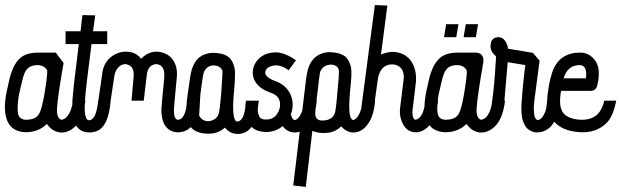

<svg xmlns="http://www.w3.org/2000/svg" viewBox="-20 -528 2476 765"><path d="M130.9 -268.6Q95.7 -268.6 83 -246.1Q80.1 -242.2 78.1 -237.3Q71.3 -223.6 55.7 -151.4Q54.7 -148.4 54.7 -146.5Q46.9 -96.7 52.7 -71.3Q59.6 -51.8 83 -50.8Q120.1 -50.8 133.8 -71.3Q135.7 -74.2 136.7 -76.2Q146.5 -92.8 157.2 -154.3Q169.9 -231.4 168 -247.1Q157.2 -267.6 130.9 -268.6ZM134.8 -318.4H202.1L233.4 -277.3Q209 -138.7 207 -92.8Q206.1 -56.6 224.6 -50.8Q237.3 -51.8 248 -64.5Q266.6 -87.9 270.5 -127H320.3Q313.5 -65.4 287.1 -32.2Q257.8 2 220.7 0Q187.5 -3.9 167 -34.2Q132.8 -1 82 -1Q50.8 -2 30.3 -17.6Q11.7 -33.2 4.9 -58.6Q-5.9 -95.7 4.9 -155.3Q19.5 -225.6 25.4 -239.3Q29.3 -250 33.2 -258.8Q53.7 -301.8 88.9 -312.5Q108.4 -318.4 134.8 -318.4Z M308.6 -467.8 359.4 -466.8Q351.6 -410.2 350.6 -403.3H407.2V-352.5H344.7Q321.3 -174.8 318.4 -126Q315.4 -79.1 322.3 -60.5Q328.1 -43 344.7 -51.8Q353.5 -57.6 358.4 -68.4Q368.2 -92.8 371.1 -127H420.9Q417 -78.1 404.3 -47.9Q393.6 -23.4 377 -11.7Q354.5 2.9 325.2 -1Q292 -4.9 277.3 -39.1Q276.4 -42 275.4 -43.9Q265.6 -73.2 268.6 -127.9Q271.5 -174.8 293.9 -352.5H241.2V-403.3H300.8Q302.7 -415 304.7 -438.5Q307.6 -458 308.6 -467.8Z M481.4 -322.3Q522.5 -321.3 542 -293.9Q571.3 -323.2 606.4 -322.3Q643.6 -319.3 665 -294.9Q688.5 -265.6 684.6 -221.7Q672.9 -99.6 672.9 -90.8Q672.9 -48.8 690.4 -50.8Q698.2 -51.8 705.1 -57.6Q712.9 -66.4 718.8 -84Q722.7 -96.7 725.6 -127H775.4Q775.4 -100.6 766.6 -69.3Q756.8 -40 742.2 -23.4Q717.8 1 683.6 -1Q649.4 -4.9 633.8 -34.2Q623 -56.6 623 -90.8Q623 -102.5 633.8 -210.9Q633.8 -219.7 634.8 -226.6Q635.7 -267.6 605.5 -272.5Q569.3 -272.5 564.5 -227.5Q564.5 -226.6 564.5 -225.6L552.7 -127H503.9L512.7 -226.6Q514.6 -267.6 480.5 -272.5Q455.1 -272.5 441.4 -244.1Q436.5 -234.4 435.5 -224.6L417 -101.6L368.2 -102.5L386.7 -229.5Q391.6 -288.1 440.4 -312.5Q460 -322.3 481.4 -322.3Z M866.2 -246.1Q858.4 -266.6 830.1 -267.6Q802.7 -265.6 792 -239.3Q787.1 -222.7 778.3 -151.4L773.4 -67.4Q784.2 -46.9 807.6 -44.9Q839.8 -46.9 850.6 -72.3Q855.5 -85.9 861.3 -154.3Q867.2 -238.3 866.2 -246.1ZM829.1 -317.4H833Q870.1 -316.4 890.6 -300.8Q909.2 -285.2 915 -254.9Q918.9 -232.4 912.1 -160.2Q911.1 -154.3 911.1 -150.4Q903.3 -52.7 922.9 -43.9Q938.5 -43 948.2 -62.5Q957 -83 960.9 -127H1010.7Q1005.9 -70.3 994.1 -43Q983.4 -18.6 965.8 -5.9Q944.3 8.8 916 4.9Q892.6 1 876 -19.5Q872.1 -15.6 867.2 -12.7Q843.8 4.9 808.6 4.9Q769.5 3.9 748 -13.7Q727.5 -31.2 723.6 -61.5Q719.7 -100.6 728.5 -156.2Q738.3 -232.4 743.2 -247.1Q744.1 -252 745.1 -254.9Q756.8 -286.1 774.4 -299.8Q798.8 -317.4 829.1 -317.4Z M1077.1 -319.3H1084Q1118.2 -316.4 1159.2 -288.1L1129.9 -248Q1090.8 -277.3 1055.7 -262.7Q1045.9 -258.8 1042 -252.9Q1034.2 -241.2 1038.1 -231.4Q1046.9 -215.8 1074.2 -206.1Q1115.2 -192.4 1134.8 -157.2Q1151.4 -125 1143.6 -87.9Q1142.6 -82 1138.7 -73.2Q1147.5 -38.1 1166 -55.7Q1186.5 -75.2 1192.4 -127H1242.2Q1232.4 -25.4 1175.8 -3.9Q1143.6 6.8 1118.2 -12.7Q1113.3 -16.6 1107.4 -24.4L1106.4 -25.4Q1077.1 -2 1040 -2Q1003.9 -2.9 984.4 -20.5Q964.8 -39.1 960 -64.5Q954.1 -94.7 960 -127H1011.7Q1003.9 -95.7 1008.8 -75.2Q1012.7 -62.5 1017.6 -57.6Q1025.4 -51.8 1041 -51.8Q1077.1 -51.8 1091.8 -88.9Q1093.8 -94.7 1094.7 -98.6Q1098.6 -118.2 1090.8 -134.8Q1082 -150.4 1059.6 -158.2Q1007.8 -175.8 992.2 -211.9Q978.5 -249 1001 -282.2Q1027.3 -318.4 1077.1 -319.3Z M1296.9 -270.5Q1266.6 -268.6 1255.9 -242.2Q1252.9 -232.4 1245.1 -160.2Q1244.1 -156.2 1244.1 -154.3Q1243.2 -142.6 1240.2 -119.1Q1235.4 -82 1236.3 -70.3Q1238.3 -50.8 1258.8 -47.9Q1264.6 -47.9 1269.5 -47.9Q1302.7 -49.8 1313.5 -75.2Q1318.4 -87.9 1324.2 -158.2Q1332 -236.3 1330.1 -249Q1324.2 -270.5 1296.9 -270.5ZM1293 -320.3Q1333 -319.3 1354.5 -303.7Q1373 -288.1 1378.9 -257.8Q1382.8 -235.4 1375 -167Q1375 -159.2 1374 -153.3Q1365.2 -52.7 1387.7 -49.8Q1396.5 -51.8 1406.2 -64.5Q1420.9 -86.9 1424.8 -127H1474.6Q1469.7 -69.3 1448.2 -37.1Q1423.8 -1 1388.7 0Q1359.4 -1 1339.8 -24.4Q1335.9 -20.5 1329.1 -15.6Q1305.7 2 1270.5 2Q1243.2 2 1224.6 -6.8L1198.2 216.8L1148.4 210.9L1197.3 -194.3Q1201.2 -233.4 1209 -258.8Q1219.7 -288.1 1239.3 -302.7Q1263.7 -320.3 1293 -320.3Z M1419.9 -100.6 1473.6 -507.8 1523.4 -505.9 1498 -310.5Q1516.6 -319.3 1541 -321.3Q1543 -321.3 1544.9 -321.3Q1585.9 -320.3 1611.3 -293Q1637.7 -262.7 1637.7 -214.8Q1637.7 -210 1637.7 -206.1Q1635.7 -184.6 1629.9 -140.6Q1626 -107.4 1624 -91.8Q1623 -86.9 1623 -80.1Q1624 -51.8 1636.7 -50.8Q1650.4 -55.7 1658.2 -67.4Q1670.9 -86.9 1674.8 -127H1725.6Q1720.7 -77.1 1700.2 -41Q1676.8 -5.9 1643.6 -1Q1639.6 -1 1636.7 -1Q1596.7 -1 1580.1 -45.9Q1573.2 -64.5 1573.2 -84Q1573.2 -91.8 1574.2 -98.6L1587.9 -209Q1588.9 -214.8 1588.9 -220.7Q1588.9 -257.8 1559.6 -268.6Q1550.8 -271.5 1543 -271.5Q1500 -271.5 1487.3 -222.7Q1486.3 -216.8 1485.4 -211.9L1469.7 -99.6Z M1802.7 -268.6Q1767.6 -268.6 1754.9 -246.1Q1752 -242.2 1750 -237.3Q1743.2 -223.6 1727.5 -151.4Q1726.6 -148.4 1726.6 -146.5Q1718.8 -96.7 1724.6 -71.3Q1731.4 -51.8 1754.9 -50.8Q1792 -50.8 1805.7 -71.3Q1807.6 -74.2 1808.6 -76.2Q1818.4 -92.8 1829.1 -154.3Q1841.8 -231.4 1839.8 -247.1Q1829.1 -267.6 1802.7 -268.6ZM1806.6 -318.4H1874Q1899.4 -318.4 1905.3 -296.9Q1907.2 -287.1 1905.3 -277.3Q1880.9 -138.7 1878.9 -92.8Q1877.9 -56.6 1896.5 -50.8Q1909.2 -51.8 1919.9 -64.5Q1937.5 -86.9 1941.4 -127.9L1992.2 -127Q1985.4 -65.4 1959 -32.2Q1929.7 2 1892.6 0Q1859.4 -3.9 1838.9 -34.2Q1804.7 -1 1753.9 -1Q1722.7 -2 1702.1 -17.6Q1683.6 -33.2 1676.8 -58.6Q1666 -95.7 1676.8 -155.3Q1691.4 -225.6 1697.3 -239.3Q1701.2 -250 1705.1 -258.8Q1725.6 -301.8 1760.7 -312.5Q1780.3 -318.4 1806.6 -318.4ZM1835.9 -431.6H1884.8L1876 -379.9H1827.1ZM1757.8 -431.6H1806.6L1797.9 -379.9H1749Z M1957 -378.9Q1984.4 -384.8 1998 -355.5Q2001 -349.6 2002 -345.7Q2002.9 -343.8 2002.9 -339.8Q2003.9 -335.9 2003.9 -334L2103.5 -317.4L2129.9 -286.1Q2129.9 -285.2 2109.4 -129.9Q2104.5 -90.8 2109.4 -67.4Q2115.2 -43 2131.8 -52.7Q2133.8 -54.7 2136.7 -56.6Q2145.5 -65.4 2153.3 -85Q2157.2 -95.7 2160.2 -127H2210.9Q2206.1 -84 2200.2 -67.4Q2188.5 -37.1 2170.9 -20.5Q2144.5 2.9 2111.3 -1Q2088.9 -4.9 2075.2 -22.5Q2065.4 -37.1 2060.5 -56.6Q2054.7 -88.9 2059.6 -135.7Q2060.5 -144.5 2062.5 -173.8Q2070.3 -254.9 2073.2 -268.6L2002.9 -280.3Q1990.2 -128.9 1989.3 -122.1L1940.4 -123Q1949.2 -175.8 1956.1 -295.9V-303.7Q1924.8 -329.1 1938.5 -365.2Q1943.4 -375 1957 -378.9Z M2290 -268.6Q2241.2 -268.6 2225.6 -215.8H2314.5Q2320.3 -259.8 2297.9 -267.6Q2293.9 -268.6 2290 -268.6ZM2292 -318.4Q2329.1 -318.4 2352.5 -285.2Q2361.3 -270.5 2364.3 -255.9Q2365.2 -250 2365.7 -244.1Q2366.2 -238.3 2365.7 -231.9Q2365.2 -225.6 2365.2 -221.2Q2365.2 -216.8 2364.3 -210Q2363.3 -203.1 2362.8 -201.2Q2362.3 -199.2 2360.4 -192.4L2359.4 -185.5Q2353.5 -167 2335 -166H2215.8Q2215.8 -163.1 2213.9 -156.2Q2212.9 -150.4 2212.9 -147.5Q2206.1 -91.8 2231.4 -70.3Q2255.9 -50.8 2301.8 -50.8Q2340.8 -51.8 2363.3 -75.2Q2379.9 -93.8 2387.7 -127H2435.5Q2423.8 -68.4 2400.4 -42Q2362.3 -1 2301.8 -1Q2236.3 -2 2199.2 -32.2Q2151.4 -73.2 2162.1 -154.3Q2170.9 -222.7 2187.5 -257.8Q2211.9 -308.6 2270.5 -317.4Q2281.2 -318.4 2292 -318.4Z"/></svg>

Font: Bratas-flat
Style: flat
Weight: 400
Designer: MUHAMMAD YONI
Version: Version 001.000